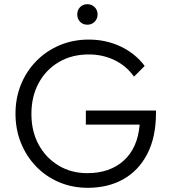

<svg xmlns="http://www.w3.org/2000/svg" viewBox="-20 -888 813 917"><path d="M399 9Q326 9 263 -17.5Q200 -44 153 -92.5Q106 -141 80 -205.5Q54 -270 54 -345Q54 -420 80 -484Q106 -548 153.5 -596.5Q201 -645 265 -672Q329 -699 404 -699Q486 -699 556 -666Q626 -633 671 -573L620 -522Q584 -573 527.5 -600.5Q471 -628 404 -628Q323 -628 261 -591.5Q199 -555 164.5 -491Q130 -427 130 -344Q130 -261 164.5 -197.5Q199 -134 259.5 -97.5Q320 -61 397 -61Q505 -61 571.5 -121.5Q638 -182 647 -293H390V-360H725V-349Q725 -233 683.5 -153Q642 -73 569 -32Q496 9 399 9ZM397 -770Q376 -770 362.5 -784Q349 -798 349 -819Q349 -840 362.5 -854Q376 -868 397 -868Q418 -868 432 -854Q446 -840 446 -819Q446 -798 432 -784Q418 -770 397 -770Z"/></svg>

Font: Outfit Light
Style: Regular
Weight: 300
Designer: Rodrigo Fuenzalida
Foundry: fragTYPE
Version: Version 1.100; ttfautohint (v1.8.4.7-5d5b)